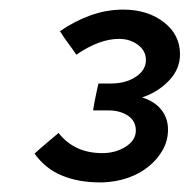

<svg xmlns="http://www.w3.org/2000/svg" viewBox="-20 -725 395 400"><path d="M52 -345ZM330 -455Q330 -432 319 -412.5Q308 -393 289.5 -378Q271 -363 246.5 -354.5Q222 -346 194 -345H188Q143 -345 108.5 -359.5Q74 -374 52 -405Q64 -416 76.5 -426.5Q89 -437 102 -448Q135 -406 193 -406Q221 -406 242 -419.5Q263 -433 263 -453Q263 -473 246.5 -484Q230 -495 206 -495H174Q176 -509 179 -523Q182 -537 185 -551H211Q242 -551 263 -565Q284 -579 284 -600Q284 -619 267.5 -631.5Q251 -644 228 -644Q187 -644 139 -611Q131 -623 122 -635Q113 -647 105 -660Q135 -681 168.5 -693Q202 -705 237 -705Q287 -705 321 -679Q355 -653 355 -612Q355 -581 332 -557Q309 -533 276 -522Q302 -514 316 -496.5Q330 -479 330 -455Z"/></svg>

Font: Rosa Sans Medium
Style: Italic
Weight: 500
Italic angle: -12°
Designer: Pentagram / MCKL
Foundry: Pentagram / MCKL
Version: Version 1.005;September 16, 2019;FontCreator 11.5.0.2425 64-